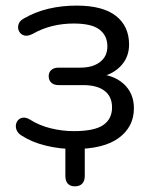

<svg xmlns="http://www.w3.org/2000/svg" viewBox="-20 -515 537 675"><path d="M243.4 140.1Q226.8 140.1 218.3 130.6Q209.8 121.1 209.8 104V-38.6H278V104Q278 121.1 269 130.6Q260 140.1 243.4 140.1ZM240.9 8.9Q189.3 8.9 140.3 -3.2Q91.2 -15.4 56.4 -38.1Q44.2 -45.5 39.4 -55.6Q34.6 -65.7 35.9 -75.6Q37.2 -85.6 43.8 -92.9Q50.5 -100.2 61.5 -101.4Q72.5 -102.5 86.2 -94.1Q118.2 -73.8 158.5 -63.9Q198.7 -54 239.5 -54Q311.9 -54 342.9 -75.4Q373.9 -96.7 373.9 -137.2Q373.9 -175.7 347.6 -195.7Q321.3 -215.8 272.7 -215.8H185.9Q169.8 -215.8 160.5 -224.3Q151.2 -232.8 151.2 -246.9Q151.2 -261 160.5 -269.1Q169.8 -277.2 185.9 -277.2H262.9Q305.8 -277.2 331.7 -297Q357.5 -316.8 357.5 -352.2Q357.5 -389.2 330 -410.8Q302.5 -432.3 239.4 -432.3Q199.6 -432.3 163.7 -423.4Q127.8 -414.6 94.7 -395.8Q77.1 -386.8 64.8 -390.4Q52.6 -394 46.9 -405.2Q41.2 -416.5 45.1 -429.2Q49 -442 63.6 -449.9Q103.4 -473 150.1 -484.2Q196.8 -495.3 249.3 -495.3Q341.4 -495.3 387.6 -459.1Q433.8 -422.8 433.8 -358.3Q433.8 -311.8 401.8 -280.1Q369.7 -248.3 317.2 -242.3V-255.3Q377.6 -253.4 414.2 -220.6Q450.8 -187.8 450.8 -134.3Q450.8 -69.5 397.9 -30.3Q345 8.9 240.9 8.9Z"/></svg>

Font: Nunito ExtraLight
Style: Regular
Weight: 200
Designer: Vernon Adams
Foundry: Vernon Adams
Version: Version 3.602